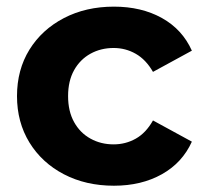

<svg xmlns="http://www.w3.org/2000/svg" viewBox="-20 -566 631 593"><path d="M331.9 7.6Q245.2 7.6 177.3 -27.8Q109.4 -63.2 70.9 -125.9Q32.5 -188.6 32.5 -269.2Q32.5 -350.4 70.9 -412.6Q109.4 -474.7 177.3 -510.1Q245.2 -545.5 331.9 -545.5Q416.8 -545.5 480 -510.4Q543.2 -475.2 572.6 -409.5L452.5 -344Q430.7 -382 399.2 -399.9Q367.8 -417.8 330.9 -417.8Q291.5 -417.8 259.4 -400.1Q227.3 -382.3 208.8 -349.2Q190.3 -316 190.3 -269.2Q190.3 -222.3 208.8 -189Q227.3 -155.6 259.4 -137.9Q291.5 -120.1 330.9 -120.1Q367.8 -120.1 399.2 -137.7Q430.7 -155.3 452.5 -194L572.6 -128.5Q543.2 -63.3 480 -27.9Q416.8 7.6 331.9 7.6Z"/></svg>

Font: Montserrat Thin
Style: Regular
Weight: 100
Designer: Julieta Ulanovsky
Foundry: Julieta Ulanovsky
Version: Version 9.000